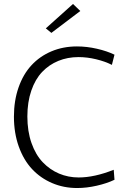

<svg xmlns="http://www.w3.org/2000/svg" viewBox="-20 -946 640 976"><path d="M379.9 -43.9Q460 -43.9 558.1 -83L562 -32.2Q523.4 -13.7 471.9 -2Q420.4 9.8 372.1 9.8Q303.7 9.8 244.9 -15.4Q186 -40.5 143.1 -86.4Q100.1 -132.3 75.4 -201.2Q50.8 -270 50.8 -353Q50.8 -434.6 74.5 -502Q98.1 -569.3 140.4 -614.7Q182.6 -660.2 241.7 -685.1Q300.8 -710 371.1 -710Q421.4 -710 472.7 -698.2Q523.9 -686.5 562 -668L548.8 -616.2Q514.2 -633.8 468.5 -644.8Q422.9 -655.8 378.9 -655.8Q323.7 -655.8 276.6 -636.5Q229.5 -617.2 194.3 -580.3Q159.2 -543.5 139.2 -485.4Q119.1 -427.2 119.1 -354Q119.1 -278.8 140.1 -219Q161.1 -159.2 197.3 -121.3Q233.4 -83.5 280 -63.7Q326.7 -43.9 379.9 -43.9ZM241.2 -778.8 212.9 -801.8 351.1 -925.8 388.2 -890.1Z"/></svg>

Font: LT Hoop Light
Style: Regular
Weight: 300
Designer: Daniel Lyons
Foundry: LyonsType
Version: Version 1.000